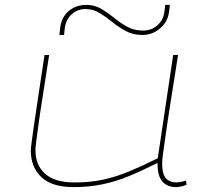

<svg xmlns="http://www.w3.org/2000/svg" viewBox="-20 -755 844 785"><path d="M281 10Q192 10 149 -31Q106 -72 106 -139Q106 -143 106.5 -150.5Q107 -158 110 -178.5Q113 -199 118.5 -240Q124 -281 135 -351.5Q146 -422 162 -530H181Q165 -426 154 -357Q143 -288 137.5 -246.5Q132 -205 129 -183.5Q126 -162 125.5 -153Q125 -144 125 -140Q125 -80 164.5 -44.5Q204 -9 285 -9Q348 -9 401.5 -20.5Q455 -32 509 -54.5Q563 -77 625 -108L688 -530H708Q689 -410 676.5 -331Q664 -252 657.5 -204.5Q651 -157 647.5 -133Q644 -109 643.5 -99.5Q643 -90 643 -86Q643 -43 658.5 -26Q674 -9 702 -9Q707 -9 718.5 -11Q730 -13 740 -17L743 0Q733 5 720 7.5Q707 10 701 10Q664 10 644 -12.5Q624 -35 624 -89Q563 -58 508.5 -35.5Q454 -13 399 -1.5Q344 10 281 10ZM245 -641Q241 -604 240 -595Q239 -586 239.5 -591.5Q240 -597 241 -605.5Q242 -614 242 -612H223Q224 -623 226 -641Q231 -684 260.5 -709.5Q290 -735 333 -735Q367 -735 394 -719Q421 -703 446 -682.5Q471 -662 499.5 -646Q528 -630 565 -630Q599 -630 623.5 -651.5Q648 -673 652 -706Q655 -727 655 -729Q655 -731 655 -735H674Q674 -731 674 -729Q674 -727 671 -706Q666 -666 634.5 -639Q603 -612 562 -612Q524 -612 494.5 -628Q465 -644 439 -665Q413 -686 387 -702Q361 -718 330 -718Q297 -718 273.5 -697Q250 -676 245 -641ZM223 -612Q221 -592 220.5 -590Q220 -588 221 -594Q222 -600 222.5 -606.5Q223 -613 223 -612Z"/></svg>

Font: Georama Extra Expanded Thin
Style: Italic
Weight: 100
Width: 8
Italic angle: -9°
Designer: Jean-Baptiste Levee
Foundry: Production Type
Version: Version 1.000